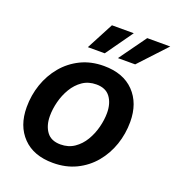

<svg xmlns="http://www.w3.org/2000/svg" viewBox="-139 -875 909 996"><g transform="rotate(20 315.0 -377.0)"><path d="M264.2 10.7Q157.2 10.7 97.7 -50.8Q38.1 -112.3 38.1 -215.3Q38.1 -281.2 58.8 -341.6Q79.6 -401.9 119.1 -449.5Q158.7 -497.1 215.1 -524.9Q271.5 -552.7 342.8 -552.7Q449.7 -552.7 509.5 -491Q569.3 -429.2 569.3 -326.2Q569.3 -260.3 548.6 -199.7Q527.8 -139.2 488.3 -91.8Q448.7 -44.4 392.1 -16.8Q335.4 10.7 264.2 10.7ZM268.6 -92.8Q312 -92.8 344.5 -115Q377 -137.2 398.2 -172.9Q419.4 -208.5 429.9 -249.8Q440.4 -291 440.4 -328.1Q440.4 -381.3 415.5 -415.3Q390.6 -449.2 338.9 -449.2Q294.9 -449.2 262.7 -427Q230.5 -404.8 209.2 -369.1Q188 -333.5 177.5 -292.5Q167 -251.5 167 -213.4Q167 -160.6 191.7 -126.7Q216.3 -92.8 268.6 -92.8ZM491.2 -615.7H396L503.4 -765.1H630.4ZM323.2 -615.7H230L308.6 -765.1H429.2Z"/></g></svg>

Font: Inter Semi Bold
Style: Italic
Weight: 600
Italic angle: -9.39999°
Designer: Rasmus Andersson
Foundry: rsms
Version: Version 4.000;git-3c8e0fc